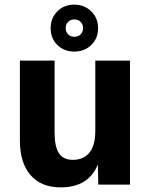

<svg xmlns="http://www.w3.org/2000/svg" viewBox="-20 -798 647 830"><path d="M242 12Q158 12 112 -41Q66 -94 66 -191V-536H216V-226Q216 -163 235 -135Q254 -107 295 -107Q341 -107 366.5 -138Q392 -169 392 -233V-536H542V0H405L403 -87Q363 12 242 12ZM301 -575Q257 -575 228 -603.5Q199 -632 199 -676Q199 -720 228 -749Q257 -778 301 -778Q345 -778 374.5 -749Q404 -720 404 -676Q404 -632 374.5 -603.5Q345 -575 301 -575ZM301 -639Q318 -639 328.5 -649.5Q339 -660 339 -676Q339 -693 328.5 -703.5Q318 -714 301 -714Q285 -714 274.5 -703.5Q264 -693 264 -676Q264 -660 274.5 -649.5Q285 -639 301 -639Z"/></svg>

Font: Geist
Style: Bold
Weight: 400
Designer: Basement.studio, Andrés Briganti, Mateo Zaragoza
Foundry: Basement.studio, Vercel, Andrés Briganti, Guido Ferreyra, Mateo Zaragoza
Version: Version 1.401